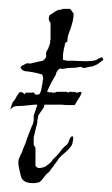

<svg xmlns="http://www.w3.org/2000/svg" viewBox="-20 -409 253 433"><path d="M54 4Q37 4 30 -5Q27 -9 24 -25Q22 -33 21.5 -39Q21 -45 22 -49Q23 -52 24.5 -55Q26 -58 27 -61Q29 -64 30 -67Q31 -70 32 -73Q34 -78 36.5 -83.5Q39 -89 40 -94Q42 -99 44 -104.5Q46 -110 48 -115L52 -125Q54 -128 54.5 -131Q55 -134 56 -136V-148Q57 -151 58 -154Q59 -157 60 -160Q61 -163 62 -166Q63 -169 64 -172V-185Q65 -187 66 -189.5Q67 -192 68 -194Q69 -196 70 -198.5Q71 -201 72 -203Q74 -209 74 -212Q74 -215 76 -221Q76 -222 76 -224Q76 -226 77 -229Q78 -233 76 -239Q75 -242 71 -242Q70 -242 64 -244Q60 -245 54.5 -246Q49 -247 42 -248Q29 -248 26 -258Q30 -260 31 -262Q33 -262 34.5 -263Q36 -264 37 -265Q43 -267 45 -266Q48 -265 54 -267Q61 -269 66.5 -270Q72 -271 77 -272L81 -276L84 -280V-291Q85 -293 86 -294.5Q87 -296 87 -297Q89 -299 89 -300.5Q89 -302 90 -303L93 -312Q93 -318 94 -321V-357Q94 -358 93 -359Q92 -359 92 -360Q90 -364 90 -367Q90 -371 92 -375Q96 -377 100 -380Q104 -383 108 -385Q112 -387 115 -387Q119 -387 121 -389H138Q141 -386 142 -384Q143 -382 146 -379Q146 -374 145.5 -369.5Q145 -365 144 -361Q143 -357 142 -354Q141 -351 140 -347Q139 -343 137.5 -340Q136 -337 135 -333Q132 -326 132 -315Q126 -314 126 -306Q124 -301 123 -292Q122 -287 122 -282.5Q122 -278 122 -274H124Q128 -272 133 -272H146Q151 -272 157 -271.5Q163 -271 170 -271H177Q182 -271 186.5 -271.5Q191 -272 195 -273Q200 -275 202 -277L210 -280L212 -277Q213 -276 213 -274L201 -265Q198 -263 195 -262Q192 -261 188 -259Q184 -259 180 -258Q176 -257 172 -256Q168 -255 165 -257Q163 -259 160 -258Q156 -257 151.5 -256.5Q147 -256 142 -256Q137 -256 132.5 -255.5Q128 -255 124 -254Q121 -253 118 -254Q115 -255 113 -253Q109 -250 107 -245Q106 -239 102 -234Q99 -229 96 -223Q93 -217 90 -211Q87 -205 84.5 -198.5Q82 -192 80 -185V-171Q78 -164 74 -160Q72 -157 70 -154Q68 -151 66 -148Q66 -143 65 -141Q64 -138 64 -132L60 -116Q59 -112 58 -107.5Q57 -103 56 -99V-82Q58 -80 58 -78Q60 -78 60 -75V-35Q63 -32 63 -32L66 -30Q79 -30 86 -36Q90 -39 93.5 -42Q97 -45 99 -49L108 -58Q112 -62 116 -67.5Q120 -73 124 -77L127 -80Q128 -80 130 -82Q132 -84 133.5 -86.5Q135 -89 136 -93Q139 -101 143 -102L145 -100Q145 -98 145 -95Q145 -92 144 -90Q144 -86 142 -82Q138 -75 128 -66Q119 -59 112 -51Q110 -47 107.5 -44Q105 -41 103 -38Q101 -34 98 -31Q95 -28 93 -24Q91 -21 88 -19Q84 -16 82 -13Q75 -3 70 1Q64 4 54 4ZM3 -162Q5 -168 6.5 -172.5Q8 -177 9 -179Q13 -183 15 -187Q18 -193 20.5 -196Q23 -199 24 -201Q25 -201 27.5 -201Q30 -201 32 -200L35 -196Q35 -196 35.5 -197Q36 -198 38 -200H52Q58 -202 58 -197Q61 -194 70 -197Q72 -198 73.5 -199Q75 -200 79 -200V-197Q79 -197 79.5 -197Q80 -197 80 -198Q80 -200 83 -200Q84 -199 84.5 -199Q85 -199 84 -200Q84 -202 87 -202H89L92 -200Q93 -200 95 -202V-201Q97 -202 97 -200Q105 -200 106 -201Q106 -202 113 -202H128Q132 -202 134 -200H135Q135 -202 138 -202H143Q144 -202 144.5 -200.5Q145 -199 145 -200V-202H148Q148 -200 149 -201Q150 -202 151 -202V-200Q155 -200 158 -201Q161 -203 164 -200Q162 -193 155 -183Q149 -172 148 -172Q139 -172 132.5 -172Q126 -172 120 -173H75Q70 -173 63 -173Q56 -173 48 -172Q40 -171 34 -170.5Q28 -170 24 -170Q15 -170 14 -169Q10 -169 9 -167Z"/></svg>

Font: Estonia
Style: Regular
Weight: 400
Designer: Robert E. Leuschke
Foundry: Robert E. Leuschke
Version: Version 1.014; ttfautohint (v1.8.3)